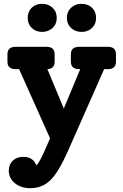

<svg xmlns="http://www.w3.org/2000/svg" viewBox="-20 -745 645 1005"><path d="M200 -578Q168 -578 146.5 -598.5Q125 -619 125 -651Q125 -684 146 -704.5Q167 -725 200 -725Q233 -725 255 -704.5Q277 -684 277 -651Q277 -619 255 -598.5Q233 -578 200 -578ZM330 -651Q330 -684 352 -704.5Q374 -725 407 -725Q440 -725 461.5 -704.5Q483 -684 483 -651Q483 -619 461.5 -598.5Q440 -578 407 -578Q374 -578 352 -598.5Q330 -619 330 -651ZM544 -500Q587 -500 587 -461V-422Q587 -383 544 -383H525L335 47Q286 157 243.5 198.5Q201 240 139 240Q90 240 58 214Q26 188 26 148Q26 116 47 96Q68 76 102 76Q153 76 171 121Q188 102 214 43L242 -21L80 -383H62Q19 -383 19 -422V-461Q19 -500 62 -500H223Q266 -500 266 -461V-422Q266 -385 228 -383L314 -177L400 -383H395Q351 -383 351 -422V-461Q351 -500 395 -500Z"/></svg>

Font: Solway
Style: Bold
Weight: 700
Designer: Mariya V. Pigoulevskaya
Foundry: The Northern Block Ltd.
Version: Version 1.000;hotconv 1.0.109;makeotfexe 2.5.65596